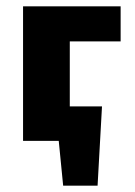

<svg xmlns="http://www.w3.org/2000/svg" viewBox="-20 -446 426 608"><path d="M201 -315V-109H303L289 142H180L166 0H53V-426H362V-315Z"/></svg>

Font: Ysabeau Ultrabold
Style: Regular
Weight: 800
Designer: Christian Thalmann (Catharsis Fonts)
Version: Version 0.003